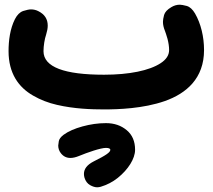

<svg xmlns="http://www.w3.org/2000/svg" viewBox="-20 -401 910 821"><path d="M16.6 -182.1C16.6 -87.9 59.1 -27.8 121.6 7.8C152.8 25.9 187 39.1 223.6 47.4C296.9 64.5 371.6 66.9 424.8 66.9C484.9 66.9 592.3 63.5 684.6 31.2C777.3 -1.5 852.5 -65.9 852.5 -187C852.5 -243.7 838.9 -300.3 814 -343.3C803.7 -360.8 792 -371.6 778.8 -375.5C765.6 -378.9 755.4 -380.9 749 -380.9C736.3 -380.9 724.1 -377.4 712.9 -370.6C695.3 -360.4 685.1 -349.1 681.6 -336.9C678.2 -324.2 676.8 -314.5 676.8 -307.6C676.8 -295.4 679.7 -282.7 685.1 -269.5C687.5 -263.2 691.4 -252 696.3 -234.9C700.7 -217.8 703.1 -201.7 703.1 -187C703.1 -165 690.9 -146.5 667 -130.9C618.7 -99.1 532.2 -81.5 424.8 -81.5C256.3 -81.5 166 -113.8 166 -182.1C166 -205.1 170.9 -234.9 177.2 -252.9C181.6 -267.1 184.1 -279.8 184.1 -291.5C184.1 -319.3 170.9 -339.8 144.5 -353C134.3 -358.4 123.5 -360.8 112.3 -360.8C104 -360.8 93.3 -358.4 79.1 -354C64.9 -349.1 53.2 -337.4 43.9 -319.3C22.9 -277.8 16.6 -227.5 16.6 -182.1ZM341.3 358.9C345.7 373.5 354 384.3 365.2 390.6C376.5 397 386.7 399.9 396 399.9C400.9 399.9 405.8 398.9 411.1 397.5C437.5 389.6 461.9 377 483.9 359.4C528.3 323.7 557.6 277.3 557.6 239.7V239.3C557.6 203.6 545.9 175.8 522 155.8C498 135.7 468.8 125.5 433.1 125.5C399.4 125.5 366.2 130.4 332.5 139.6C298.8 148.9 272 160.6 252 175.3C239.7 184.6 232.9 193.8 231.4 203.1C230 212.4 229 218.3 229 221.2C229 232.9 232.4 243.7 239.7 253.4C250.5 267.6 264.2 274.4 281.2 274.4C292 274.4 304.2 271.5 317.4 266.1C354 251 410.2 231.4 433.1 231.4C445.3 231.4 451.7 234.4 451.7 239.7C451.7 250 434.1 262.7 379.9 289.6C352.5 303.7 338.9 321.3 338.9 342.8C338.9 348.1 339.8 353.5 341.3 358.9Z"/></svg>

Font: Mikhak ExtraBold
Style: Regular
Weight: 800
Designer: Amin Abedi
Version: Version 3.2